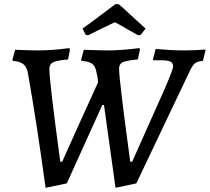

<svg xmlns="http://www.w3.org/2000/svg" viewBox="-20 -878 999 914"><path d="M475 -378H467L298 -5L197 16Q153 -305 113 -529Q108 -559 91 -572.5Q74 -586 42 -588L39 -593L52 -641Q130 -638 162 -638Q230 -638 310 -649L313 -641L304 -595Q267 -592 248.5 -587Q230 -582 222.5 -573.5Q215 -565 215 -549Q215 -490 267 -108H276Q337 -246 446 -484Q447 -500 443.5 -514Q440 -528 439 -535Q434 -563 418.5 -574.5Q403 -586 368 -588L366 -593L379 -641Q462 -638 496 -638Q557 -638 644 -649L646 -641L636 -595Q599 -592 580 -587Q561 -582 554 -574Q547 -566 547 -550Q547 -497 600 -108H609L635 -166Q716 -346 760 -446Q804 -546 804 -562Q804 -578 791.5 -584.5Q779 -591 750 -591H711L708 -596L721 -645Q798 -638 855 -638Q899 -638 959 -642L946 -588Q920 -586 908 -576.5Q896 -567 883 -539L629 -5L530 16ZM529 -858H545Q546 -859 630 -781L673 -742L650 -712L638 -710L600 -731Q532 -771 526 -772L464 -742L399 -710L388 -712L373 -742Q390 -753 529 -858Z"/></svg>

Font: Alegreya Medium
Style: Italic
Weight: 500
Italic angle: -7°
Designer: Juan Pablo del Peral
Foundry: Huerta Tipografica
Version: Version 2.008; ttfautohint (v1.8)